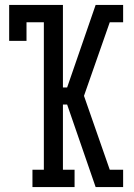

<svg xmlns="http://www.w3.org/2000/svg" viewBox="-20 -755 540 775"><path d="M431 0V-47L423 -70H477V0ZM111 0V-70H157V-665H87V-590H17V-735H234V-402H251L366 -735H431V-688V-735H477V-665H423L319 -368L423 -70L431 -47V0H366L251 -333H234V-70H281V0Z"/></svg>

Font: Iosevka Slab
Style: Regular
Weight: 400
Monospace: yes
Designer: Belleve Invis
Foundry: Belleve Invis
Version: Version 11.2.4; ttfautohint (v1.8.3)